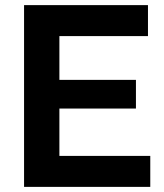

<svg xmlns="http://www.w3.org/2000/svg" viewBox="-20 -730 641 750"><path d="M567 -121V0H74V-710H558V-589H212V-418H511V-306H212V-121Z"/></svg>

Font: PTCRaleway
Style: Bold
Weight: 700
Designer: Matt McInerney, Pablo Impallari, Rodrigo Fuenzalida
Foundry: Matt McInerney, Pablo Impallari, Rodrigo Fuenzalida
Version: Version 3.000g; ttfautohint (v1.5) -l 8 -r 28 -G 28 -x 14 -D